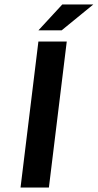

<svg xmlns="http://www.w3.org/2000/svg" viewBox="-20 -840 438 860"><path d="M72 0H199L279 -654H152ZM398 -820H259L152 -704H256Z"/></svg>

Font: Falling Sky
Style: ExtObl
Weight: 400
Designer: Paul D. Hunt
Foundry: Adobe Systems Incorporated
Version: Version 1.02